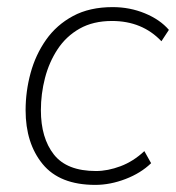

<svg xmlns="http://www.w3.org/2000/svg" viewBox="-20 -512 495 540"><path d="M248 8Q148 8 100 -50.5Q52 -109 52 -202Q52 -255 66 -306.5Q80 -358 109.5 -400Q139 -442 185.5 -467Q232 -492 297 -492Q345 -492 387.5 -474.5Q430 -457 455 -428L434 -396Q380 -453 295 -453Q242 -453 204 -431.5Q166 -410 142 -373.5Q118 -337 106.5 -292.5Q95 -248 95 -202Q95 -124 131.5 -77.5Q168 -31 250 -31Q283 -31 319 -44.5Q355 -58 386 -87L405 -53Q376 -25 333 -8.5Q290 8 248 8Z"/></svg>

Font: Nunito Sans ExtraLight
Style: Italic
Weight: 200
Italic angle: -9°
Designer: Vernon Adams
Foundry: Vernon Adams
Version: Version 3.006; ttfautohint (v1.8.3)